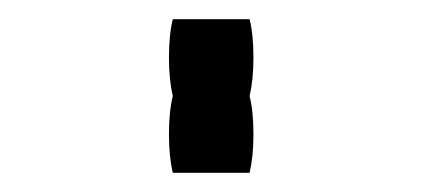

<svg xmlns="http://www.w3.org/2000/svg" viewBox="-20 -660 440 200"><path d="M240 -560Q244 -544 244 -520Q244 -497 240 -480H160Q156 -497 156 -520Q156 -544 160 -560Q156 -577 156 -600Q156 -624 160 -640H240Q244 -624 244 -600Q244 -577 240 -560Z"/></svg>

Font: VT323
Style: Regular
Weight: 400
Monospace: yes
Designer: Peter Hull
Version: Version 2.000